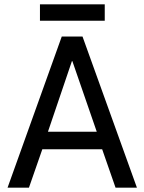

<svg xmlns="http://www.w3.org/2000/svg" viewBox="-20 -869 669 889"><path d="M266 -700H362L614 0H515L453 -178H176L114 0H15ZM428 -259 315 -586H313L202 -259ZM165 -849H465V-773H165Z"/></svg>

Font: Chakra Petch Medium
Style: Regular
Weight: 500
Designer: Katatrad Aksorn Co.,Ltd.
Foundry: Cadson Demak Co.,Ltd.
Version: Version 1.000; ttfautohint (v1.6)